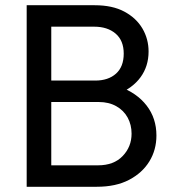

<svg xmlns="http://www.w3.org/2000/svg" viewBox="-20 -714 663 734"><path d="M145 0V-82H355Q415 -82 449 -117.5Q483 -153 483 -203Q483 -237 468 -264.5Q453 -292 424.5 -308Q396 -324 358 -324H145V-406H344Q394 -406 423.5 -432.5Q453 -459 453 -509Q453 -559 422 -585.5Q391 -612 340 -612H145V-694H342Q410 -694 455.5 -669.5Q501 -645 524.5 -605Q548 -565 548 -517Q548 -461 517.5 -419Q487 -377 428 -353L436 -383Q503 -359 540.5 -310.5Q578 -262 578 -196Q578 -141 551 -97Q524 -53 473.5 -26.5Q423 0 350 0ZM82 0V-694H176V0Z"/></svg>

Font: yichuanluanma
Style: Regular
Weight: 400
Version: Version 1.00 March 24, 2023, initial release